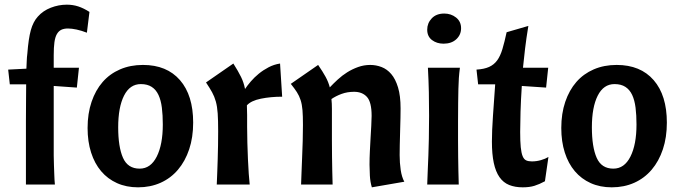

<svg xmlns="http://www.w3.org/2000/svg" viewBox="-20 -790 2909 822"><path d="M15 -492 93 -496Q94 -514 94.5 -529.5Q95 -545 97 -560Q102 -625 112 -661Q122 -697 142 -719Q164 -744 197.5 -757Q231 -770 266 -770Q292 -770 315 -762.5Q338 -755 363 -739L352 -650Q329 -659 308 -663.5Q287 -668 271 -668Q254 -668 242.5 -662.5Q231 -657 223.5 -644Q216 -631 213 -609Q210 -587 210 -554V-500H318L309 -415L210 -422V-173Q210 -146 210 -124Q210 -102 211 -81.5Q212 -61 212.5 -41Q213 -21 215 0H91Q91 -85 91 -152Q91 -219 91 -270.5Q91 -322 91.5 -360.5Q92 -399 92 -429H22Z M583 -430Q536 -430 511 -380.5Q486 -331 486 -245Q486 -161 506.5 -114.5Q527 -68 578 -68Q625 -68 651 -119.5Q677 -171 677 -257Q677 -297 673 -329Q669 -361 658.5 -383.5Q648 -406 629.5 -418Q611 -430 583 -430ZM355 -242Q355 -304 372 -354Q389 -404 419.5 -439Q450 -474 494 -493Q538 -512 592 -512Q694 -512 750.5 -447Q807 -382 807 -265Q807 -202 790 -151Q773 -100 742 -63.5Q711 -27 667.5 -7.5Q624 12 571 12Q521 12 481 -6Q441 -24 413 -57Q385 -90 370 -137Q355 -184 355 -242Z M979 -518Q1000 -485 1012 -460.5Q1024 -436 1029 -409Q1039 -424 1054 -441.5Q1069 -459 1088 -474.5Q1107 -490 1130 -502Q1153 -514 1179 -518L1188 -376Q1139 -376 1097 -367.5Q1055 -359 1037 -339Q1038 -320 1038 -297.5Q1038 -275 1038 -247Q1038 -215 1039 -178.5Q1040 -142 1041.5 -108.5Q1043 -75 1045 -46Q1047 -17 1049 0H908Q909 -21 910 -49Q911 -77 912 -107Q913 -137 913.5 -168.5Q914 -200 914 -229Q914 -275 912 -304.5Q910 -334 904 -355.5Q898 -377 888 -395Q878 -413 862 -437Z M1342 -512Q1362 -483 1374 -461Q1386 -439 1392 -416Q1407 -432 1426 -449.5Q1445 -467 1466.5 -480.5Q1488 -494 1513 -503Q1538 -512 1565 -512Q1590 -512 1613.5 -503Q1637 -494 1655 -473Q1673 -452 1684 -416Q1695 -380 1695 -326Q1695 -312 1694.5 -285Q1694 -258 1693 -227.5Q1692 -197 1691.5 -169Q1691 -141 1691 -126Q1691 -93 1695.5 -62.5Q1700 -32 1711 -12L1572 12Q1565 -11 1563.5 -38Q1562 -65 1562 -85Q1562 -113 1563.5 -142.5Q1565 -172 1566.5 -199.5Q1568 -227 1569.5 -251.5Q1571 -276 1571 -294Q1571 -353 1551 -375Q1531 -397 1496 -397Q1467 -397 1442.5 -388Q1418 -379 1399 -366Q1401 -347 1401 -324Q1401 -301 1401 -271Q1401 -225 1401 -188Q1401 -151 1401.5 -119Q1402 -87 1402.5 -58.5Q1403 -30 1404 0H1269Q1270 -24 1271 -54Q1272 -84 1273.5 -117.5Q1275 -151 1276 -186.5Q1277 -222 1277 -255Q1277 -294 1275 -318.5Q1273 -343 1267 -361.5Q1261 -380 1251 -395.5Q1241 -411 1225 -431Z M1949 -500Q1946 -477 1944.5 -456Q1943 -435 1942.5 -409.5Q1942 -384 1941.5 -350.5Q1941 -317 1941 -271Q1941 -225 1941 -188Q1941 -151 1941.5 -119Q1942 -87 1942.5 -58.5Q1943 -30 1944 0H1809Q1810 -37 1811.5 -65Q1813 -93 1814 -124.5Q1815 -156 1816 -195.5Q1817 -235 1817 -294Q1817 -348 1816 -395.5Q1815 -443 1812 -500ZM1809 -663Q1809 -691 1828.5 -711.5Q1848 -732 1882 -732Q1911 -732 1932.5 -715Q1954 -698 1954 -669Q1954 -641 1933.5 -622Q1913 -603 1879 -603Q1850 -603 1829.5 -618.5Q1809 -634 1809 -663Z M2020 -492Q2053 -494 2074 -503.5Q2095 -513 2108.5 -531.5Q2122 -550 2131 -580Q2140 -610 2149 -652L2242 -679Q2233 -624 2228 -582Q2223 -540 2219 -500H2327L2318 -415L2214 -422Q2210 -362 2208.5 -311.5Q2207 -261 2207 -225Q2207 -184 2209.5 -159.5Q2212 -135 2217.5 -121.5Q2223 -108 2232.5 -103.5Q2242 -99 2257 -99Q2277 -99 2296 -104.5Q2315 -110 2328 -118L2313 -14Q2289 -1 2268 5.5Q2247 12 2218 12Q2185 12 2160 2Q2135 -8 2118.5 -31.5Q2102 -55 2094 -92.5Q2086 -130 2086 -184Q2086 -229 2090.5 -294Q2095 -359 2100 -429H2027Z M2611 -430Q2564 -430 2539 -380.5Q2514 -331 2514 -245Q2514 -161 2534.5 -114.5Q2555 -68 2606 -68Q2653 -68 2679 -119.5Q2705 -171 2705 -257Q2705 -297 2701 -329Q2697 -361 2686.5 -383.5Q2676 -406 2657.5 -418Q2639 -430 2611 -430ZM2383 -242Q2383 -304 2400 -354Q2417 -404 2447.5 -439Q2478 -474 2522 -493Q2566 -512 2620 -512Q2722 -512 2778.5 -447Q2835 -382 2835 -265Q2835 -202 2818 -151Q2801 -100 2770 -63.5Q2739 -27 2695.5 -7.5Q2652 12 2599 12Q2549 12 2509 -6Q2469 -24 2441 -57Q2413 -90 2398 -137Q2383 -184 2383 -242Z"/></svg>

Font: Cantora One
Style: Regular
Weight: 400
Designer: Pablo Impallari, Rodrigo Fuenzalida
Foundry: Pablo Impallari
Version: Version 1.002; ttfautohint (v0.8) -G 200 -r 50